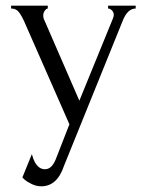

<svg xmlns="http://www.w3.org/2000/svg" viewBox="-20 -440 514 675"><path d="M411 -366 205 143Q181 215 125 215Q108 215 91.5 207Q75 199 66 191Q57 183 59 183L92 102Q97 120 102 129Q116 155 138 155Q162 155 176 120L224 -3L64 -367Q49 -399 38 -405Q30 -410 19 -410V-420H148V-410Q143 -410 137.5 -402.5Q132 -395 132 -385Q132 -376 136 -369L259 -86L377 -375Q380 -382 380 -388Q380 -397 373.5 -403.5Q367 -410 360 -410V-420H457V-410Q428 -410 411 -366Z"/></svg>

Font: Forum
Style: Regular
Weight: 400
Designer: Denis Masharov
Foundry: Denis Masharov
Version: Version 1.000